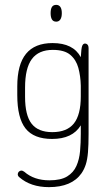

<svg xmlns="http://www.w3.org/2000/svg" viewBox="-20 -561 461 789"><path d="M312 -46V-11Q312 26 309 60Q306 94 294 121Q282 148 256 164Q230 180 183 180Q120 180 80 145Q77 143 74 141.5Q71 140 68 140Q62 140 57.5 144.5Q53 149 53 155Q53 162 59 167Q106 208 181 208Q275 208 315 151Q326 135 332.5 115Q339 95 341.5 65Q344 35 344 -11V-364Q344 -372 340 -377Q336 -382 329 -382Q322 -382 318 -373Q314 -364 312 -326Q281 -384 196 -384Q123 -384 87 -340Q51 -296 51 -206V-170Q51 -76 85 -33Q119 10 194 10Q278 10 312 -46ZM312 -209V-165Q312 -89 283.5 -53.5Q255 -18 195 -18Q137 -18 110 -52.5Q83 -87 83 -163V-201Q83 -281 111 -318.5Q139 -356 197 -356Q245 -356 269 -335.5Q293 -315 302 -282Q311 -249 312 -209ZM211 -541Q199 -541 193.5 -532.5Q188 -524 188 -507Q188 -490 193.5 -481Q199 -472 211 -472Q222 -472 228 -481Q234 -490 234 -507Q234 -524 228 -532.5Q222 -541 211 -541Z"/></svg>

Font: Beiruti ExtraLight
Style: Regular
Weight: 250
Designer: Arlette Boutros
Foundry: Boutros
Version: Version 1.41